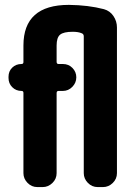

<svg xmlns="http://www.w3.org/2000/svg" viewBox="-20 -760 540 780"><path d="M402.3 -722.7Q426.8 -715.8 440.9 -694.8Q455.1 -673.8 455.1 -648.4V-56.6Q455.1 -33.2 438 -16.6Q420.9 0 398.4 0H377Q353.5 0 336.9 -17.1Q320.3 -34.2 320.3 -56.6V-612.3Q320.3 -622.1 311.5 -625Q297.9 -630.9 275.4 -630.9Q238.3 -630.9 224.1 -619.1Q210 -607.4 210 -575.2V-508.8Q210 -500 217.8 -500H235.4Q258.8 -500 274.4 -483.9Q290 -467.8 290 -445.8Q290 -423.8 273.9 -407.2Q257.8 -390.6 235.4 -390.6H217.8Q210 -390.6 210 -381.8V-56.6Q210 -33.2 192.9 -16.6Q175.8 0 153.3 0H131.8Q108.4 0 91.8 -17.1Q75.2 -34.2 75.2 -56.6V-382.8Q75.2 -390.6 67.4 -390.6Q44.9 -390.6 29.8 -405.8Q14.6 -420.9 14.6 -443.4V-448.2Q14.6 -470.7 29.8 -485.4Q44.9 -500 67.4 -500Q75.2 -500 75.2 -507.8V-575.2Q75.2 -740.2 259.8 -740.2Q338.9 -739.3 402.3 -722.7Z"/></svg>

Font: Rounded Mgen+ 2m bold
Style: Bold
Weight: 700
Designer: [Source Han Sans]
Ryoko NISHIZUKA  (kana & ideographs); Paul D. Hunt (Latin, Greek & Cyrillic); Wenlong ZHANG  (bopomofo
Version: Version 1.059.20150602